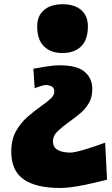

<svg xmlns="http://www.w3.org/2000/svg" viewBox="-20 -655 533 915"><path d="M277.8 -402.3Q221.7 -402.3 189.5 -434.1Q157.2 -465.8 157.2 -529.3Q157.2 -579.6 189.7 -607.2Q222.2 -634.8 278.3 -634.8Q335 -634.8 366.9 -607.2Q398.9 -579.6 398.9 -529.3Q398.9 -465.8 366.7 -434.1Q334.5 -402.3 277.8 -402.3ZM264.2 240.7Q151.4 240.7 92.5 199.5Q33.7 158.2 33.7 67.9Q33.7 9.8 56.4 -30.3Q79.1 -70.3 111.6 -98.4Q144 -126.5 173.3 -147Q200.7 -166.5 219.7 -183.3Q238.8 -200.2 238.8 -218.3Q238.8 -236.8 226.1 -243.2Q213.4 -249.5 199.2 -250Q191.4 -250 175.3 -245.1Q159.2 -240.2 145 -234.9L139.2 -327.6Q160.6 -331.5 198.2 -337.6Q235.8 -343.8 264.6 -343.8Q347.7 -343.8 383.8 -312.5Q419.9 -281.2 419.9 -231Q419.9 -192.4 404.1 -164.6Q388.2 -136.7 362.8 -115.2Q337.4 -93.8 308.6 -73.7Q278.8 -52.2 255.6 -30.5Q232.4 -8.8 232.4 19.5Q232.4 70.8 314.5 72.3Q334.5 72.3 382.3 58.1Q430.2 43.9 481 24.9L490.2 201.2Q464.8 207.5 425.3 217Q385.7 226.6 343 233.6Q300.3 240.7 264.2 240.7Z"/></svg>

Font: Pinar-DS1-FD ExtraBold
Style: Regular
Weight: 800
Designer: Amin Abedi
Version: Version 2.000